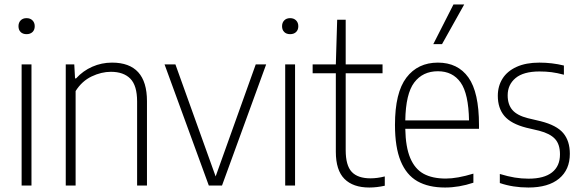

<svg xmlns="http://www.w3.org/2000/svg" viewBox="-20 -828 2598 857"><path d="M76.5 0V-540.5H120.5V0ZM62.5 -711Q62.5 -727 72.2 -737Q82 -747 98.5 -747Q115 -747 125 -737Q135 -727 135 -711Q135 -694.5 125 -685Q115 -675.5 98.5 -675.5Q82 -675.5 72.2 -685Q62.5 -694.5 62.5 -711Z M273.5 -540.5H311.5L315 -478H319.5Q350.5 -512 392 -530.2Q433.5 -548.5 480 -548.5Q636 -548.5 636 -376.5V0H592V-375Q592 -446 561.8 -476.8Q531.5 -507.5 475 -507.5Q432.5 -507.5 389 -486.8Q345.5 -466 317.5 -421.5V0H273.5Z M1121.5 -540.5H1168L971 0H912L714.5 -540.5H763L942.5 -40.5Z M1253 0V-540.5H1297V0ZM1239 -711Q1239 -727 1248.8 -737Q1258.5 -747 1275 -747Q1291.5 -747 1301.5 -737Q1311.5 -727 1311.5 -711Q1311.5 -694.5 1301.5 -685Q1291.5 -675.5 1275 -675.5Q1258.5 -675.5 1248.8 -685Q1239 -694.5 1239 -711Z M1697.5 -40.5V1Q1661.5 9 1628.5 9Q1556 9 1517.5 -29.5Q1479 -68 1479 -150.5V-501H1375.5V-540.5H1479L1485 -740H1523V-540.5H1687.5V-501H1523V-158Q1523 -89.5 1550 -60.8Q1577 -32 1634 -32Q1664 -32 1697.5 -40.5Z M2118 -253H1789Q1790.5 -171.5 1811.2 -122.5Q1832 -73.5 1871 -52.2Q1910 -31 1970 -31Q2021 -31 2093 -53V-12.5Q2028.5 9 1966.5 9Q1892.5 9 1843.2 -19Q1794 -47 1768.5 -108.8Q1743 -170.5 1743 -270.5Q1743 -414.5 1794 -481.5Q1845 -548.5 1934.5 -548.5Q2023.5 -548.5 2070.8 -482.2Q2118 -416 2118 -270ZM1789 -290.5H2073.5Q2071.5 -409.5 2036 -459.8Q2000.5 -510 1934.5 -510Q1867 -510 1829 -459.8Q1791 -409.5 1789 -290.5ZM1914 -631 2004 -808H2052L1953 -631Z M2211 -11V-51.5Q2247 -40.5 2277.5 -35.5Q2308 -30.5 2339 -30.5Q2408.5 -30.5 2444 -58.5Q2479.5 -86.5 2479.5 -139Q2479.5 -184 2457.2 -208Q2435 -232 2386.5 -244.5L2329 -258Q2261 -275.5 2231.5 -310.2Q2202 -345 2202 -400.5Q2202 -443.5 2223 -477Q2244 -510.5 2285.8 -529.5Q2327.5 -548.5 2387.5 -548.5Q2444 -548.5 2497 -535.5V-494.5Q2467 -502.5 2441.8 -505.8Q2416.5 -509 2388 -509Q2316.5 -509 2281.2 -479.5Q2246 -450 2246 -402.5Q2246 -361.5 2267.2 -337Q2288.5 -312.5 2336 -300.5L2393 -287Q2464.5 -269 2494 -234Q2523.5 -199 2523.5 -141.5Q2523.5 -70.5 2475.5 -30.8Q2427.5 9 2338.5 9Q2269.5 9 2211 -11Z"/></svg>

Font: Encode Sans Semi Condensed ExLight
Style: Regular
Weight: 275
Width: 4
Designer: Multiple Designers
Foundry: Impallari Type
Version: Version 2.000